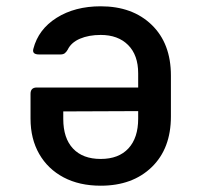

<svg xmlns="http://www.w3.org/2000/svg" viewBox="-20 -580 640 610"><path d="M300 -560Q401 -560 462 -501Q523 -442 523 -340V-210Q523 -108 462 -49Q401 10 300 10Q232 10 182 -16.5Q132 -43 104.5 -91Q77 -139 77 -203V-282Q77 -302 97 -302H419V-347Q419 -405 387 -437Q355 -469 300 -469Q262 -469 234 -457Q206 -445 195 -422Q191 -415 186 -411Q181 -407 172 -407H104Q81 -407 86 -425Q102 -487 160 -523.5Q218 -560 300 -560ZM419 -203V-227L181 -226V-202Q181 -141 212 -108Q243 -75 300 -75Q357 -75 388 -108.5Q419 -142 419 -203Z"/></svg>

Font: Pitagon Sans Mono SemiBold
Style: Regular
Weight: 600
Monospace: yes
Designer: Travis Tran
Foundry: Pitagon
Version: Version 1.001; ttfautohint (v1.8.4.7-5d5b);gftools[0.9.26]